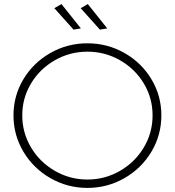

<svg xmlns="http://www.w3.org/2000/svg" viewBox="-20 -916 856 940"><path d="M770 -351Q770 -255 721.5 -173.5Q673 -92 589.5 -44Q506 4 408 4Q310 4 226.5 -44Q143 -92 94.5 -173.5Q46 -255 46 -351Q46 -447 94.5 -528Q143 -609 226.5 -656.5Q310 -704 408 -704Q506 -704 589.5 -656.5Q673 -609 721.5 -528Q770 -447 770 -351ZM89 -351Q89 -266 132 -194Q175 -122 248.5 -79.5Q322 -37 408 -37Q494 -37 567.5 -79.5Q641 -122 684 -194Q727 -266 727 -351Q727 -436 684 -507.5Q641 -579 567.5 -621Q494 -663 408 -663Q322 -663 248.5 -621Q175 -579 132 -507.5Q89 -436 89 -351ZM281 -896 376 -777 340 -771 246 -876ZM410 -896 505 -777 469 -771 375 -876Z"/></svg>

Font: Montserrat arm2 ExtraLight
Style: Regular
Weight: 275
Designer: Julieta Ulanovsky
Foundry: Julieta Ulanovsky
Version: Version 6.000